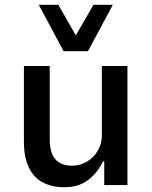

<svg xmlns="http://www.w3.org/2000/svg" viewBox="-20 -774 635 803"><path d="M249 9Q197 9 159 -11Q121 -31 100.5 -74Q80 -117 80 -181V-498H188V-190Q188 -156 197.5 -131.5Q207 -107 228 -94Q249 -81 281 -81Q316 -81 344.5 -98.5Q373 -116 389.5 -144.5Q406 -173 406 -206V-498H513V0H416V-99H411Q387 -50 347.5 -20.5Q308 9 249 9ZM246 -560 142 -754H224L297 -626L371 -754H452L348 -560Z"/></svg>

Font: Nunito Sans 7pt SemiCondensed SemiBold
Style: Regular
Weight: 600
Width: 4
Designer: Vernon Adams
Foundry: Vernon Adams
Version: Version 3.101;gftools[0.9.27]